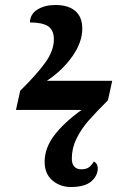

<svg xmlns="http://www.w3.org/2000/svg" viewBox="-20 -740 470 770"><path d="M159 -91Q159 -146 197.5 -197Q236 -248 307 -299H44L61 -376Q128 -442 162 -489.5Q196 -537 196 -582Q196 -620 172.5 -635Q149 -650 100 -650Q101 -684 130.5 -702Q160 -720 202 -720Q254 -720 282 -696Q310 -672 310 -625Q310 -571 270.5 -514.5Q231 -458 168 -416H430L413 -338Q364 -289 335 -256Q306 -223 287 -184.5Q268 -146 268 -104Q268 -83 278 -72Q288 -61 306 -61Q324 -61 335 -68Q346 -75 356 -92Q372 -85 372 -65Q372 -35 346 -12.5Q320 10 264 10Q221 10 190 -16.5Q159 -43 159 -91Z"/></svg>

Font: Noto Serif Narrow
Style: Bold Italic
Weight: 700
Width: 4
Italic angle: -12°
Designer: Monotype Design Team
Foundry: Monotype Imaging Inc.
Version: Version 1.001